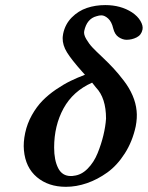

<svg xmlns="http://www.w3.org/2000/svg" viewBox="-20 -718 576 748"><path d="M354 -377 338.9 -396Q264.2 -362.8 227.5 -295.7Q190.9 -228.5 190.9 -143.1Q190.9 -94.2 206.5 -63.2Q222.2 -32.2 255.9 -32.2Q263.2 -32.2 267.1 -33.2Q296.9 -36.1 321.3 -60.8Q345.7 -85.4 360.1 -120.8Q374.5 -156.2 382.8 -190.9Q391.1 -225.6 393.1 -255.9Q393.1 -336.4 354 -377ZM311 -426.8 300.8 -438Q258.3 -485.8 241 -513.9Q223.6 -542 224.1 -569.8Q224.1 -575.2 226.1 -586.9Q233.9 -624 259.5 -649.9Q285.2 -675.8 318.4 -687Q351.6 -698.2 390.1 -698.2Q450.2 -698.2 494.1 -669.9Q516.6 -654.8 527.3 -636.2Q538.1 -617.7 535.2 -603Q530.8 -581.5 512.2 -572.3Q493.7 -563 473.1 -563Q458 -563 442.4 -573.2Q426.8 -583.5 420.9 -607.9Q415 -633.3 401.4 -645.8Q387.7 -658.2 375 -658.2Q366.2 -658.2 356 -654.8Q318.4 -645 308.1 -597.2Q305.2 -584 316.2 -565.4Q327.1 -546.9 340.3 -533Q353.5 -519 376 -498Q403.3 -472.2 422.1 -451.9Q440.9 -431.6 462.4 -403.6Q483.9 -375.5 496.6 -345.9Q509.3 -316.4 512.2 -286.1Q515.1 -259.3 508.8 -226.1Q496.1 -167 466.3 -120.4Q436.5 -73.7 398.2 -46.1Q359.9 -18.6 318.6 -4.4Q277.3 9.8 236.8 9.8Q168.5 9.8 123.8 -27.8Q79.1 -65.4 73.2 -132.8Q70.3 -163.6 78.1 -200.2Q85.9 -236.8 104.2 -269.5Q122.6 -302.2 145.5 -325.7Q168.5 -349.1 198.2 -369.4Q228 -389.6 254.6 -402.6Q281.2 -415.5 311 -426.8Z"/></svg>

Font: Common Serif
Style: Bold Italic
Weight: 700
Italic angle: -12°
Designer: Philipp H. Poll, Khaled Hosny
Foundry: Stefan Peev, Context Ltd.
Version: Version 1.026